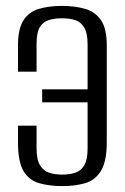

<svg xmlns="http://www.w3.org/2000/svg" viewBox="-20 -619 424 651"><path d="M191 12Q147 12 112.5 2Q78 -8 59.5 -39.5Q41 -71 41 -136V-193H104V-116Q104 -78 115.5 -59Q127 -40 146.5 -33.5Q166 -27 191 -27Q216 -27 235.5 -33.5Q255 -40 266 -59Q277 -78 277 -116V-272H123V-316H277V-468Q277 -506 266 -525Q255 -544 236 -550.5Q217 -557 191 -557Q165 -557 145.5 -551Q126 -545 115 -527Q104 -509 104 -470V-376H41V-466Q41 -521 59.5 -550Q78 -579 112 -589Q146 -599 190 -599Q234 -599 268.5 -589Q303 -579 322.5 -550.5Q342 -522 342 -466V-136Q342 -72 322.5 -40Q303 -8 269 2Q235 12 191 12Z"/></svg>

Font: Alumni Sans
Style: Regular
Weight: 400
Designer: Robert E. Leuschke
Foundry: Robert E. Leuschke
Version: Version 1.018